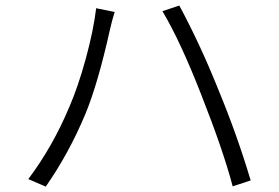

<svg xmlns="http://www.w3.org/2000/svg" viewBox="-20 -694 1017 699"><path d="M232.4 -304.7Q264.6 -378.9 292.5 -481Q320.3 -583 330.1 -664.1L397.5 -650.4Q387.7 -619.1 380.9 -588.9Q336.9 -390.6 291 -279.3Q230.5 -134.8 146.5 -14.6L83 -42Q171.9 -160.2 232.4 -304.7ZM571.3 -653.3 632.8 -673.8Q709 -532.2 774.4 -369.1Q843.8 -201.2 892.6 -37.1L827.1 -15.6Q793 -145.5 712.9 -348.6Q636.7 -543.9 571.3 -653.3Z"/></svg>

Font: Min Sans Light
Style: Regular
Weight: 300
Designer: Jinseong-Kim, NotoSansCJK, Nunito
Foundry: Jinseong-Kim
Version: Version 1.400;Glyphs 3.1.2 (3151)